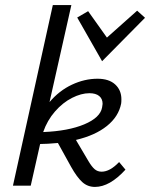

<svg xmlns="http://www.w3.org/2000/svg" viewBox="-20 -731 591 756"><path d="M474 -63Q412 5 354 5Q325 5 304 -14Q283 -33 260 -74L208 -168Q164 -164 138 -164L101 0H31L188 -711H261L175 -329Q213 -374 263 -397.5Q313 -421 364 -421Q409 -421 433.5 -398.5Q458 -376 458 -340Q458 -329 457 -323Q447 -272 401 -235Q355 -198 279 -180L328 -97Q341 -75 352.5 -65Q364 -55 380 -55Q413 -55 449 -93ZM150 -211Q249 -215 312 -241.5Q375 -268 382 -308Q384 -318 384 -322Q384 -342 370.5 -353Q357 -364 332 -364Q300 -364 263.5 -345.5Q227 -327 196.5 -292Q166 -257 150 -211ZM284 -662 327 -687 401 -583 520 -689 551 -661 382 -490Z"/></svg>

Font: Ysabeau Medium
Style: Italic
Weight: 500
Italic angle: -12°
Designer: Christian Thalmann (Catharsis Fonts)
Version: Version 0.003